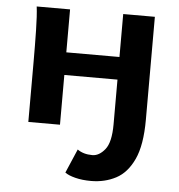

<svg xmlns="http://www.w3.org/2000/svg" viewBox="-52 -547 768 826"><g transform="rotate(5 332.0 -134.0)"><path d="M583.5 -498V-53.7Q583.5 56.2 554.9 117.7Q526.4 179.2 478.3 204.3Q430.2 229.5 371.1 229.5Q333 229.5 303.2 221.9Q273.4 214.4 258.3 203.1L302.7 99.6Q328.1 118.2 367.2 118.2Q396.5 118.2 421.6 87.2Q446.8 56.2 446.8 -22V-214.8H217.3V0H80.6V-258.8Q80.6 -330.1 79.3 -394.8Q78.1 -459.5 73.2 -498H217.3V-312.5H446.8V-498Z"/></g></svg>

Font: Andika
Style: Bold
Weight: 700
Designer: Victor Gaultney, Annie Olsen, Julie Remington, Don Collingsworth, Eric Hays, Becca Hirsbrunner
Foundry: SIL International
Version: Version 6.101